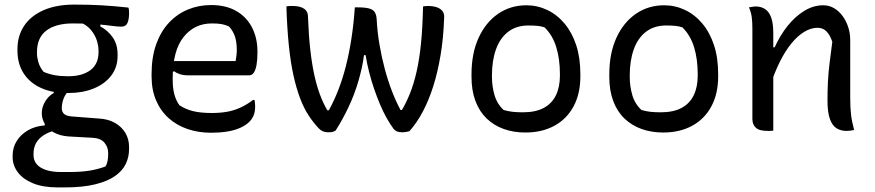

<svg xmlns="http://www.w3.org/2000/svg" viewBox="-20 -566 3810 836"><path d="M162 -72Q162 -91 168.5 -107.5Q175 -124 186.5 -138Q198 -152 214 -161V-177L283 -174Q265 -158 257 -137Q249 -116 249 -95Q249 -79 259 -70Q269 -61 292 -59L409 -50Q451 -48 480.5 -31Q510 -14 526 13Q542 40 542 74V83Q542 117 528 147Q514 177 481.5 200Q449 223 395 236.5Q341 250 262 250H231Q167 250 123.5 232Q80 214 57.5 184Q35 154 35 118V111Q35 76 53 47.5Q71 19 102.5 1Q134 -17 175 -20V-39L227 0Q193 8 170.5 22.5Q148 37 137 57Q126 77 126 103V110Q126 132 139.5 148.5Q153 165 180 174Q207 183 246 183H280Q331 183 367 177.5Q403 172 439 159Q446 148 448.5 134Q451 120 451 107V100Q451 75 435 55.5Q419 36 384 34L277 28Q240 25 214 10.5Q188 -4 175 -26.5Q162 -49 162 -72ZM321 -473 417 -476V-451Q450 -433 471 -403Q492 -373 492 -329V-322Q492 -273 464 -236.5Q436 -200 387.5 -180.5Q339 -161 278 -161Q212 -160 162 -181.5Q112 -203 84 -245Q56 -287 56 -346V-352Q56 -410 85 -453.5Q114 -497 169.5 -521.5Q225 -546 303 -546Q367 -546 421 -543Q475 -540 539 -533Q541 -529 541.5 -521.5Q542 -514 542 -507Q542 -482 535 -466Q528 -450 509 -450Q491 -450 466 -453.5Q441 -457 401 -460.5Q361 -464 297 -464Q223 -464 182 -433Q141 -402 141 -339V-333Q141 -317 147 -295.5Q153 -274 170 -253Q194 -243 219 -238.5Q244 -234 277 -234Q338 -234 373.5 -260.5Q409 -287 409 -339V-346Q409 -365 402 -388.5Q395 -412 376.5 -435Q358 -458 321 -473Z M899 -544Q964 -544 1009 -518Q1054 -492 1077.5 -446Q1101 -400 1101 -342V-338Q1101 -306 1097 -283.5Q1093 -261 1085 -249.5Q1077 -238 1065 -238H798Q779 -238 763.5 -243Q748 -248 738 -256L720 -246V-300H1006Q1008 -312 1009.5 -324Q1011 -336 1011 -348Q1011 -383 1003 -407Q995 -431 977 -451Q961 -458 945 -461Q929 -464 903 -464Q826 -464 779 -404.5Q732 -345 732 -227V-216Q732 -183 739 -156Q746 -129 761 -108Q788 -90 821 -82Q854 -74 902 -74Q939 -74 969.5 -79.5Q1000 -85 1028 -98Q1056 -111 1082 -131H1088Q1089 -125 1090 -118.5Q1091 -112 1091 -103Q1091 -80 1084.5 -64Q1078 -48 1066 -36Q1050 -20 1025 -9Q1000 2 968 7Q936 12 899 12Q844 12 797 -4Q750 -20 715 -51Q680 -82 660 -128Q640 -174 640 -233V-244Q640 -317 660 -373Q680 -429 715.5 -467Q751 -505 798 -524.5Q845 -544 899 -544Z M1525 -534H1536Q1570 -534 1587.5 -529Q1605 -524 1612 -512.5Q1619 -501 1620 -483Q1623 -426 1632.5 -371Q1642 -316 1655.5 -265.5Q1669 -215 1686.5 -169.5Q1704 -124 1724 -87H1730Q1750 -121 1766 -161.5Q1782 -202 1794 -254.5Q1806 -307 1813 -376Q1820 -445 1822 -538Q1825 -539 1828 -539Q1831 -539 1835 -539.5Q1839 -540 1843 -540Q1864 -540 1880 -535Q1896 -530 1905.5 -519Q1915 -508 1914 -490Q1911 -402 1898.5 -327Q1886 -252 1866.5 -190.5Q1847 -129 1821 -80Q1795 -31 1763 5Q1759 6 1755.5 7Q1752 8 1748 8.5Q1744 9 1740 9.5Q1736 10 1731 10Q1718 10 1709 6.5Q1700 3 1693 -6Q1678 -26 1663 -53Q1648 -80 1634.5 -112Q1621 -144 1609 -179Q1597 -214 1587.5 -251Q1578 -288 1572 -326H1565Q1561 -296 1554.5 -267Q1548 -238 1539.5 -209.5Q1531 -181 1520.5 -153.5Q1510 -126 1497.5 -99.5Q1485 -73 1471 -47.5Q1457 -22 1441 3Q1437 5 1432 7Q1427 9 1421.5 9.5Q1416 10 1408 10Q1396 10 1386.5 6Q1377 2 1369 -6Q1345 -31 1324 -63Q1303 -95 1286.5 -138.5Q1270 -182 1257.5 -239Q1245 -296 1237.5 -369.5Q1230 -443 1227 -538Q1231 -539 1234.5 -539.5Q1238 -540 1242.5 -540Q1247 -540 1252 -540Q1276 -540 1291 -534.5Q1306 -529 1313.5 -519Q1321 -509 1321 -493Q1324 -412 1331 -350Q1338 -288 1348.5 -240Q1359 -192 1373 -154.5Q1387 -117 1405 -86H1412Q1435 -128 1453.5 -175.5Q1472 -223 1486 -278Q1500 -333 1510 -397Q1520 -461 1525 -534Z M2272 -543Q2320 -543 2363 -522.5Q2406 -502 2438.5 -463Q2471 -424 2489 -369Q2507 -314 2507 -243V-233Q2507 -158 2477.5 -103Q2448 -48 2394 -18.5Q2340 11 2268 11Q2216 11 2173 -4.5Q2130 -20 2098.5 -50.5Q2067 -81 2050 -126.5Q2033 -172 2033 -232V-242Q2033 -334 2064 -401.5Q2095 -469 2149 -506Q2203 -543 2272 -543ZM2281 -455Q2228 -455 2192.5 -427.5Q2157 -400 2139.5 -351Q2122 -302 2122 -237V-231Q2122 -191 2133 -152.5Q2144 -114 2173 -87Q2194 -81 2213.5 -79Q2233 -77 2257 -77Q2312 -77 2347.5 -96Q2383 -115 2400.5 -151Q2418 -187 2418 -237V-243Q2418 -309 2402 -361Q2386 -413 2351 -447Q2336 -452 2319 -453.5Q2302 -455 2281 -455Z M2872 -543Q2920 -543 2963 -522.5Q3006 -502 3038.5 -463Q3071 -424 3089 -369Q3107 -314 3107 -243V-233Q3107 -158 3077.5 -103Q3048 -48 2994 -18.5Q2940 11 2868 11Q2816 11 2773 -4.5Q2730 -20 2698.5 -50.5Q2667 -81 2650 -126.5Q2633 -172 2633 -232V-242Q2633 -334 2664 -401.5Q2695 -469 2749 -506Q2803 -543 2872 -543ZM2881 -455Q2828 -455 2792.5 -427.5Q2757 -400 2739.5 -351Q2722 -302 2722 -237V-231Q2722 -191 2733 -152.5Q2744 -114 2773 -87Q2794 -81 2813.5 -79Q2833 -77 2857 -77Q2912 -77 2947.5 -96Q2983 -115 3000.5 -151Q3018 -187 3018 -237V-243Q3018 -309 3002 -361Q2986 -413 2951 -447Q2936 -452 2919 -453.5Q2902 -455 2881 -455Z M3699 0Q3690 2 3682.5 3Q3675 4 3666 4Q3641 4 3622.5 -7.5Q3604 -19 3593.5 -48Q3583 -77 3583 -129Q3583 -172 3585 -210.5Q3587 -249 3592 -290.5Q3597 -332 3604 -384Q3594 -414 3578.5 -429.5Q3563 -445 3540 -445Q3511 -445 3482 -427.5Q3453 -410 3426 -377Q3399 -344 3375.5 -297Q3352 -250 3333 -190L3331 -360H3353Q3377 -413 3410 -454Q3443 -495 3482.5 -519Q3522 -543 3564 -543Q3590 -543 3611.5 -530.5Q3633 -518 3649 -496Q3665 -474 3673.5 -447Q3682 -420 3682 -392Q3682 -350 3682 -308Q3682 -266 3682 -223.5Q3682 -181 3682 -139Q3682 -98 3685.5 -67.5Q3689 -37 3699 0ZM3347 3Q3343 3 3339 3.5Q3335 4 3331.5 4Q3328 4 3323 4Q3306 4 3293 1Q3280 -2 3272 -9Q3264 -16 3260 -25.5Q3256 -35 3256 -48Q3256 -99 3256 -149Q3256 -199 3256 -248Q3256 -297 3256 -345Q3256 -393 3256 -442Q3256 -472 3253 -493Q3250 -514 3241 -534Q3246 -535 3250.5 -535.5Q3255 -536 3260 -537Q3265 -538 3269 -538Q3293 -538 3310.5 -527Q3328 -516 3337.5 -490.5Q3347 -465 3347 -422Q3347 -350 3347 -277.5Q3347 -205 3347 -134.5Q3347 -64 3347 3Z"/></svg>

Font: Recursive Casual
Style: Regular
Weight: 400
Version: Version 1.047